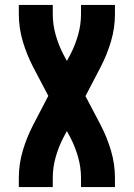

<svg xmlns="http://www.w3.org/2000/svg" viewBox="-20 -755 540 775"><path d="M56 0V-37Q56 -93 72 -147Q88 -201 114 -251L175 -368L114 -484Q88 -534 72 -588Q56 -642 56 -698V-735H193V-698Q193 -656 204.5 -615Q216 -574 235 -537L250 -509L265 -537Q284 -574 295.5 -615Q307 -656 307 -698V-735H444V-698Q444 -642 428 -588Q412 -534 386 -484L325 -367L386 -251Q412 -201 428 -147Q444 -93 444 -37V0H307V-37Q307 -79 295.5 -120Q284 -161 265 -198L250 -226L235 -198Q216 -161 204.5 -120Q193 -79 193 -37V0Z"/></svg>

Font: Iosevka Term Curly Heavy
Style: Regular
Weight: 900
Designer: Belleve Invis
Foundry: Belleve Invis
Version: Version 32.3.0